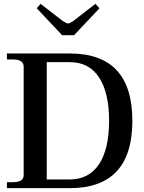

<svg xmlns="http://www.w3.org/2000/svg" viewBox="-20 -978 749 998"><path d="M171 -935 191 -958 306 -869Q326 -856 334 -856Q342 -856 361 -869L476 -958L497 -935L365 -795H303ZM16 -31H46Q103 -31 103 -67V-632Q103 -669 46 -669H16V-700H343Q668 -700 668 -350Q668 0 342 0H16ZM340 -45Q442 -45 494.5 -124Q547 -203 547 -350Q547 -496 495 -575.5Q443 -655 342 -655H223V-45Z"/></svg>

Font: Taviraj Medium
Style: Regular
Weight: 500
Designer: Katatrad Team
Foundry: CadsonDemak
Version: Version 1.030